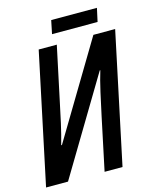

<svg xmlns="http://www.w3.org/2000/svg" viewBox="-125 -931 818 1014"><g transform="rotate(-15 283.5 -423.5)"><path d="M239 -774H488L504 -847H254ZM-1 0H119L433 -524H436C417 -464 396 -364 380 -289L319 0H417L568 -714H449L138 -195H134C155 -268 172 -350 187 -422L249 -714H150Z"/></g></svg>

Font: Noto Sans UI Condensed Medium
Style: Italic
Weight: 500
Width: 3
Italic angle: -12°
Designer: Monotype Design Team
Foundry: Monotype Imaging Inc.
Version: Version 1.901